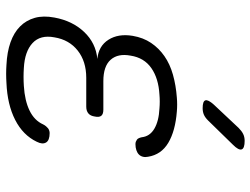

<svg xmlns="http://www.w3.org/2000/svg" viewBox="-118 -708 835 640"><g transform="rotate(90 300.0 -387.5)"><path d="M502 -463Q504 -454 502 -446Q500 -438 494.5 -432.5Q489 -427 480 -424Q471 -421 460 -421Q455 -421 451.5 -422.5Q448 -424 445 -426Q442 -428 440 -432.5Q438 -437 437 -442Q434 -469 408.5 -484Q383 -499 341 -501Q330 -502 318 -502Q306 -502 295 -501Q241 -498 206.5 -474Q172 -450 165 -405Q157 -363 178.5 -338.5Q200 -314 250 -314H345Q360 -314 365.5 -307Q371 -300 368 -286Q366 -271 357.5 -264Q349 -257 335 -257H239Q184 -257 148 -228.5Q112 -200 104 -151Q95 -104 123 -78Q151 -52 206 -49Q221 -48 236 -48Q251 -48 266 -49Q315 -52 348 -68Q381 -84 394 -113Q397 -119 400.5 -123Q404 -127 407 -129.5Q410 -132 414.5 -133.5Q419 -135 423 -135Q435 -135 443 -132Q451 -129 454.5 -123Q458 -117 457.5 -109.5Q457 -102 452 -92Q430 -46 379 -20Q328 6 256 9Q241 10 225.5 10Q210 10 196 9Q153 7 120.5 -4.5Q88 -16 67.5 -36.5Q47 -57 39 -85.5Q31 -114 38 -151Q49 -211 86 -250Q123 -289 176 -294Q133 -298 112 -331Q91 -364 99 -412Q105 -447 122.5 -473Q140 -499 166.5 -517.5Q193 -536 228.5 -546Q264 -556 305 -559Q316 -560 328 -560Q340 -560 351 -559Q416 -554 455.5 -530.5Q495 -507 502 -463ZM381 -663Q371 -653 361.5 -649Q352 -645 340 -645Q317 -645 314 -654Q311 -663 328 -682L406 -765Q416 -775 426 -780Q436 -785 449 -785Q474 -785 477.5 -775Q481 -765 462 -746Z"/></g></svg>

Font: Maple Mono NL ExtraLight
Style: Italic
Weight: 275
Italic angle: -10°
Monospace: yes
Designer: subframe7536
Version: Version 7.000